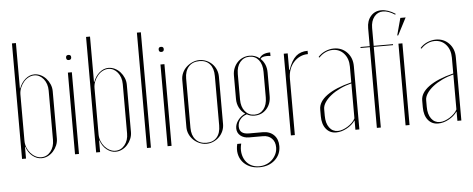

<svg xmlns="http://www.w3.org/2000/svg" viewBox="-55 -845 2857 1159"><g transform="rotate(-5 1373.5 -265.0)"><path d="M50 -700H74V-425H76Q89 -460 114 -481Q139 -502 168 -502Q188 -502 206.5 -493Q225 -484 239 -468.5Q253 -453 261.5 -433Q270 -413 270 -391V-104Q270 -83 261.5 -63Q253 -43 239 -27.5Q225 -12 206.5 -3Q188 6 168 6Q139 6 113.5 -14.5Q88 -35 76 -71H74V0H50ZM74 -108Q74 -87 81.5 -67.5Q89 -48 102 -33Q115 -18 132 -9Q149 0 167 0Q201 0 223.5 -28Q246 -56 246 -98V-397Q246 -418 240 -436Q234 -454 223 -467.5Q212 -481 198 -488.5Q184 -496 167 -496Q149 -496 132 -487Q115 -478 102.5 -463Q90 -448 82 -428.5Q74 -409 74 -388Z M368 -586Q368 -601 383 -601Q399 -601 399 -586Q399 -570 383 -570Q368 -570 368 -586ZM395 -495V0H371V-495Z M499 -700H523V-425H525Q538 -460 563 -481Q588 -502 617 -502Q637 -502 655.5 -493Q674 -484 688 -468.5Q702 -453 710.5 -433Q719 -413 719 -391V-104Q719 -83 710.5 -63Q702 -43 688 -27.5Q674 -12 655.5 -3Q637 6 617 6Q588 6 562.5 -14.5Q537 -35 525 -71H523V0H499ZM523 -108Q523 -87 530.5 -67.5Q538 -48 551 -33Q564 -18 581 -9Q598 0 616 0Q650 0 672.5 -28Q695 -56 695 -98V-397Q695 -418 689 -436Q683 -454 672 -467.5Q661 -481 647 -488.5Q633 -496 616 -496Q598 -496 581 -487Q564 -478 551.5 -463Q539 -448 531 -428.5Q523 -409 523 -388Z M807 -699H831V0H807Z M929 -586Q929 -601 944 -601Q960 -601 960 -586Q960 -570 944 -570Q929 -570 929 -586ZM956 -495V0H932V-495Z M1168 -501Q1190 -501 1210 -492.5Q1230 -484 1245 -469Q1260 -454 1268.5 -434Q1277 -414 1277 -391V-104Q1277 -82 1268.5 -62Q1260 -42 1245 -27Q1230 -12 1210 -3Q1190 6 1167 6Q1145 6 1124.5 -3Q1104 -12 1088.5 -27Q1073 -42 1064 -62Q1055 -82 1055 -104V-391Q1055 -413 1064 -433Q1073 -453 1089 -468Q1105 -483 1125.5 -492Q1146 -501 1168 -501ZM1168 -495Q1126 -495 1102.5 -468.5Q1079 -442 1079 -397V-98Q1079 -53 1102.5 -26.5Q1126 0 1168 0Q1208 0 1230.5 -25.5Q1253 -51 1253 -98V-397Q1253 -444 1230.5 -469.5Q1208 -495 1168 -495Z M1474 175Q1440 175 1414 163Q1388 151 1371.5 130.5Q1355 110 1349.5 82.5Q1344 55 1352 23H1376Q1368 53 1372 79.5Q1376 106 1389 126Q1402 146 1423.5 157.5Q1445 169 1472 169Q1495 169 1515.5 161Q1536 153 1551 138.5Q1566 124 1575 105Q1584 86 1584 64Q1584 30 1564 10Q1544 -10 1511 -10H1427Q1394 -10 1374 -27Q1354 -44 1354 -71Q1354 -97 1372 -120.5Q1390 -144 1416 -155Q1393 -170 1380.5 -194.5Q1368 -219 1368 -248V-391Q1368 -414 1376 -434Q1384 -454 1398 -469Q1412 -484 1431 -492.5Q1450 -501 1472 -501Q1506 -501 1532 -480Q1549 -510 1598 -510V-488Q1593 -489 1588 -489.5Q1583 -490 1577 -490Q1546 -490 1537 -476Q1572 -443 1572 -391V-248Q1572 -200 1543.5 -169Q1515 -138 1471 -138Q1445 -138 1425 -150Q1399 -142 1384.5 -123.5Q1370 -105 1370 -81Q1370 -34 1428 -34H1511Q1554 -34 1579 -9Q1604 16 1604 58Q1604 109 1567.5 142Q1531 175 1474 175ZM1392 -242Q1392 -198 1414 -171Q1436 -144 1471 -144Q1506 -144 1527 -170.5Q1548 -197 1548 -242V-397Q1548 -442 1527 -468.5Q1506 -495 1471 -495Q1436 -495 1414 -468.5Q1392 -442 1392 -397Z M1703 -495V-395H1706Q1726 -452 1753.5 -476Q1781 -500 1824 -500V-480Q1798 -480 1776 -469.5Q1754 -459 1737.5 -440.5Q1721 -422 1712 -397Q1703 -372 1703 -342V0H1679V-495Z M1869 -141Q1869 -187 1921 -225Q1973 -263 2070 -287V-383Q2070 -431 2043.5 -461.5Q2017 -492 1975 -492Q1952 -492 1930 -481.5Q1908 -471 1892 -453L1887 -457Q1904 -477 1930 -488.5Q1956 -500 1983 -500Q2031 -500 2062.5 -467Q2094 -434 2094 -383V0H2070V-55H2068Q2050 -29 2017.5 -11.5Q1985 6 1953 6Q1915 6 1892 -22.5Q1869 -51 1869 -100ZM1964 -2Q1978 -2 1993.5 -7.5Q2009 -13 2023.5 -22Q2038 -31 2050.5 -43Q2063 -55 2070 -69V-281Q2034 -272 2001.5 -256.5Q1969 -241 1945 -222Q1921 -203 1907 -182Q1893 -161 1893 -141V-100Q1893 -55 1912.5 -28.5Q1932 -2 1964 -2Z M2200 -495V-604Q2200 -649 2224.5 -677Q2249 -705 2288 -705Q2329 -705 2373 -676L2370 -671Q2330 -697 2298 -697Q2265 -697 2244.5 -671Q2224 -645 2224 -603V-495H2341V-489H2224V0H2200V-489H2144V-495Z M2398 -495V0H2374V-495ZM2371 -545 2399 -649H2431L2377 -545Z M2487 -141Q2487 -187 2539 -225Q2591 -263 2688 -287V-383Q2688 -431 2661.5 -461.5Q2635 -492 2593 -492Q2570 -492 2548 -481.5Q2526 -471 2510 -453L2505 -457Q2522 -477 2548 -488.5Q2574 -500 2601 -500Q2649 -500 2680.5 -467Q2712 -434 2712 -383V0H2688V-55H2686Q2668 -29 2635.5 -11.5Q2603 6 2571 6Q2533 6 2510 -22.5Q2487 -51 2487 -100ZM2582 -2Q2596 -2 2611.5 -7.5Q2627 -13 2641.5 -22Q2656 -31 2668.5 -43Q2681 -55 2688 -69V-281Q2652 -272 2619.5 -256.5Q2587 -241 2563 -222Q2539 -203 2525 -182Q2511 -161 2511 -141V-100Q2511 -55 2530.5 -28.5Q2550 -2 2582 -2Z"/></g></svg>

Font: Moniqa Thin Display
Style: Regular
Weight: 100
Designer: Rajesh Rajput
Foundry: Rajesh Rajput
Version: Version 1.000